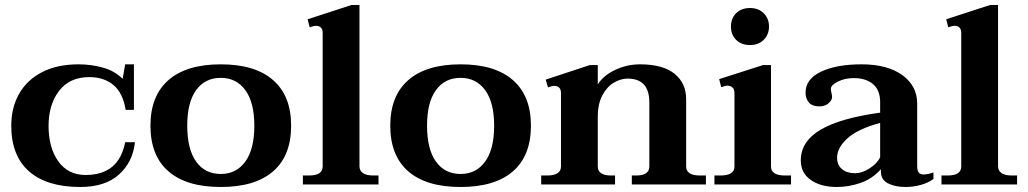

<svg xmlns="http://www.w3.org/2000/svg" viewBox="-20 -737 4105 767"><path d="M25 -235Q25 -307 56.5 -362.5Q88 -418 148.5 -449Q209 -480 294 -480Q344 -480 391 -467Q438 -454 470 -422L480 -480H515V-298H482Q471 -366 433 -397.5Q395 -429 337 -429Q258 -429 216 -374Q174 -319 174 -234Q174 -147 213 -92.5Q252 -38 322 -38Q455 -38 480 -169H519Q511 -90 455.5 -40Q400 10 301 10Q167 10 96 -52.5Q25 -115 25 -235Z M581 -235Q581 -354 653 -417Q725 -480 862 -480Q999 -480 1071 -417Q1143 -354 1143 -235Q1143 -115 1071 -52.5Q999 10 862 10Q725 10 653 -52.5Q581 -115 581 -235ZM996 -235Q996 -328 960 -377Q924 -426 862 -426Q799 -426 763.5 -377Q728 -328 728 -235Q728 -141 763.5 -91.5Q799 -42 862 -42Q924 -42 960 -91.5Q996 -141 996 -235Z M1190 -36H1215Q1269 -36 1269 -72V-605Q1269 -634 1241 -634Q1235 -634 1217 -628L1209 -660L1384 -717H1416V-73Q1416 -55 1430 -45.5Q1444 -36 1470 -36H1492V0H1190Z M1539 -235Q1539 -354 1611 -417Q1683 -480 1820 -480Q1957 -480 2029 -417Q2101 -354 2101 -235Q2101 -115 2029 -52.5Q1957 10 1820 10Q1683 10 1611 -52.5Q1539 -115 1539 -235ZM1954 -235Q1954 -328 1918 -377Q1882 -426 1820 -426Q1757 -426 1721.5 -377Q1686 -328 1686 -235Q1686 -141 1721.5 -91.5Q1757 -42 1820 -42Q1882 -42 1918 -91.5Q1954 -141 1954 -235Z M2800 -36V0H2504V-36H2523Q2547 -36 2560.5 -45Q2574 -54 2574 -72V-328Q2574 -423 2487 -423Q2460 -423 2432.5 -407Q2405 -391 2386.5 -356.5Q2368 -322 2368 -270V-72Q2368 -54 2381.5 -45Q2395 -36 2419 -36H2437V0H2142V-36H2167Q2193 -36 2207 -45Q2221 -54 2221 -72V-365Q2221 -394 2193 -394Q2187 -394 2169 -388L2160 -419L2336 -477H2368V-400Q2391 -436 2438 -458Q2485 -480 2537 -480Q2628 -480 2674.5 -442.5Q2721 -405 2721 -341V-72Q2721 -54 2735 -45Q2749 -36 2775 -36Z M2900 -631Q2900 -664 2921 -684.5Q2942 -705 2976 -705Q3010 -705 3031 -684Q3052 -663 3052 -631Q3052 -599 3031 -578Q3010 -557 2976 -557Q2942 -557 2921 -577.5Q2900 -598 2900 -631ZM2834 -36H2860Q2886 -36 2900 -45Q2914 -54 2914 -72V-365Q2914 -381 2905.5 -388Q2897 -395 2885 -395Q2882 -395 2875.5 -393Q2869 -391 2861 -389L2853 -421L3028 -477H3060V-72Q3060 -54 3074 -45Q3088 -36 3114 -36H3140V0H2834Z M3179 -96Q3179 -172 3257.5 -218.5Q3336 -265 3496 -287V-329Q3496 -377 3467.5 -401Q3439 -425 3391 -425Q3355 -425 3327 -411Q3299 -397 3299 -382Q3299 -377 3301.5 -366Q3304 -355 3304 -349Q3304 -337 3290 -324.5Q3276 -312 3253 -312Q3225 -312 3211.5 -327.5Q3198 -343 3198 -367Q3198 -421 3259.5 -450.5Q3321 -480 3422 -480Q3525 -480 3584.5 -437Q3644 -394 3644 -323V-73Q3644 -55 3650.5 -47.5Q3657 -40 3670 -40Q3685 -40 3709 -48V-22Q3689 -7 3659 1.5Q3629 10 3597 10Q3556 10 3527.5 -4.5Q3499 -19 3499 -51V-61Q3464 -22 3417 -6Q3370 10 3323 10Q3259 10 3219 -18Q3179 -46 3179 -96ZM3496 -108V-246Q3407 -222 3365.5 -184.5Q3324 -147 3324 -107Q3324 -78 3343.5 -61.5Q3363 -45 3396 -45Q3423 -45 3452.5 -63.5Q3482 -82 3496 -108Z M3741 -36H3766Q3820 -36 3820 -72V-605Q3820 -634 3792 -634Q3786 -634 3768 -628L3760 -660L3935 -717H3967V-73Q3967 -55 3981 -45.5Q3995 -36 4021 -36H4043V0H3741Z"/></svg>

Font: Taviraj SemiBold
Style: Regular
Weight: 600
Designer: Katatrad Team
Foundry: CadsonDemak
Version: Version 1.001